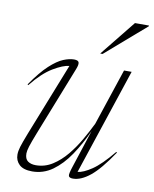

<svg xmlns="http://www.w3.org/2000/svg" viewBox="-84 -796 697 869"><g transform="rotate(10 265.0 -361.0)"><path d="M299.5 -40.5 357 -216.5Q328.5 -153.5 293.8 -102Q259 -50.5 216.8 -20.2Q174.5 10 123.5 10Q83 10 64 -8Q45 -26 45 -53.5Q45 -69.5 51 -89.5Q57 -109.5 74.5 -154.5L207 -489.5Q178.5 -487 133 -459.8Q87.5 -432.5 38.5 -371.5L35 -374.5Q77.5 -436 112 -467.8Q146.5 -499.5 174 -510.8Q201.5 -522 223 -522Q242.5 -522 245.2 -512Q248 -502 239.5 -481L114.5 -164Q97 -119.5 90.5 -98.5Q84 -77.5 84 -66Q84 -40.5 98.2 -30.5Q112.5 -20.5 134.5 -20.5Q176 -20.5 211 -42.8Q246 -65 275 -100.2Q304 -135.5 327 -175.8Q350 -216 367.5 -252L454 -512H489L326.5 -23.5Q352.5 -26 391.2 -52Q430 -78 483.5 -143L487 -140.5Q431.5 -57.5 389.5 -23.8Q347.5 10 311 10Q294 10 291.2 1.2Q288.5 -7.5 299.5 -40.5ZM334.5 -569 465.5 -732H530V-729L345.5 -569Z"/></g></svg>

Font: Newsreader Display ExtraLight
Style: Italic
Weight: 275
Italic angle: -17°
Designer: Hugues Gentile
Foundry: Production Type
Version: Version 1.001